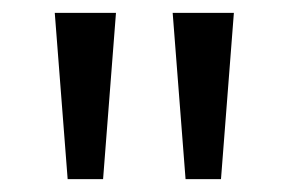

<svg xmlns="http://www.w3.org/2000/svg" viewBox="-20 -734 448 298"><path d="M160 -714 140 -456H85L65 -714ZM343 -714 323 -456H268L248 -714Z"/></svg>

Font: Noto Sans Takri
Style: Regular
Weight: 400
Designer: Monotype Design Team
Foundry: Monotype Imaging Inc.
Version: Version 2.003; ttfautohint (v1.8.4.7-5d5b)